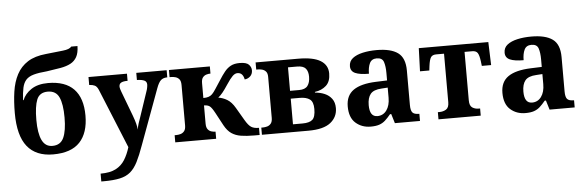

<svg xmlns="http://www.w3.org/2000/svg" viewBox="-58 -974 4315 1417"><g transform="rotate(-5 2100.0 -265.5)"><path d="M304 10Q177 10 112.5 -70.5Q48 -151 48 -319Q48 -404 58.5 -476Q69 -548 98 -603Q127 -658 179.5 -691.5Q232 -725 316 -733Q390 -741 441 -746.5Q492 -752 505 -771H552Q551 -720 534.5 -690.5Q518 -661 488 -645Q458 -629 413.5 -621Q369 -613 311 -605Q250 -600 212.5 -589.5Q175 -579 155.5 -557.5Q136 -536 128 -500Q120 -464 117 -408H121Q139 -454 187 -486Q235 -518 311 -518Q438 -518 502 -451.5Q566 -385 566 -255Q566 -127 502 -58.5Q438 10 304 10ZM304 -53Q364 -53 387.5 -104.5Q411 -156 411 -254Q411 -354 387.5 -404.5Q364 -455 304 -455Q243 -455 222.5 -404.5Q202 -354 202 -254Q202 -156 226.5 -104.5Q251 -53 304 -53Z M640 182Q710 182 752.5 160Q795 138 820 98Q845 58 861 5L681 -435Q670 -461 654 -468.5Q638 -476 617 -477H613V-536H898V-483H895Q867 -483 851 -475Q835 -467 835 -446Q835 -438 838.5 -426.5Q842 -415 845 -407L914 -224Q928 -186 934 -162Q940 -138 942 -118Q944 -139 952.5 -165Q961 -191 964 -198L1030 -394Q1034 -404 1037 -419Q1040 -434 1040 -443Q1040 -465 1022 -473.5Q1004 -482 971 -483H967V-536H1192V-483H1188Q1160 -482 1143.5 -466.5Q1127 -451 1112 -410L961 0Q935 73 911.5 119.5Q888 166 857 192.5Q826 219 778.5 229.5Q731 240 657 240H640Z M1209 0V-53H1221Q1236 -53 1252.5 -57.5Q1269 -62 1280.5 -76Q1292 -90 1292 -118V-418Q1292 -447 1280.5 -460.5Q1269 -474 1252.5 -478.5Q1236 -483 1221 -483H1209V-536H1512V-483H1510Q1497 -483 1481.5 -478.5Q1466 -474 1455 -460.5Q1444 -447 1444 -418V-308Q1468 -308 1483.5 -313.5Q1499 -319 1510 -330Q1522 -342 1537.5 -366Q1553 -390 1578 -428Q1600 -463 1620.5 -488.5Q1641 -514 1667 -528Q1693 -542 1733 -542Q1783 -542 1801 -523Q1819 -504 1819 -481Q1819 -453 1801.5 -436.5Q1784 -420 1760 -418Q1756 -441 1744 -455Q1732 -469 1710 -469Q1692 -469 1674 -451.5Q1656 -434 1629 -393Q1604 -355 1587.5 -335Q1571 -315 1554 -301Q1586 -297 1618.5 -278Q1651 -259 1677 -214L1732 -120Q1756 -79 1776.5 -66Q1797 -53 1831 -53H1834V0H1792Q1737 0 1696.5 -6.5Q1656 -13 1626.5 -33Q1597 -53 1574 -95L1523 -190Q1501 -231 1486 -242Q1471 -253 1444 -253V-118Q1444 -90 1455 -76Q1466 -62 1481.5 -57.5Q1497 -53 1510 -53H1512V0Z M1851 0V-53H1863Q1878 -53 1894.5 -57.5Q1911 -62 1922.5 -76Q1934 -90 1934 -118V-422Q1934 -449 1922 -462Q1910 -475 1893.5 -479Q1877 -483 1863 -483H1851V-536H2166Q2278 -536 2331.5 -503Q2385 -470 2385 -408Q2385 -348 2352 -318Q2319 -288 2268 -281V-276Q2307 -273 2339.5 -259Q2372 -245 2392 -218Q2412 -191 2412 -149Q2412 -83 2360 -41.5Q2308 0 2196 0ZM2153 -305Q2198 -305 2216.5 -329.5Q2235 -354 2235 -397Q2235 -436 2217 -457.5Q2199 -479 2153 -479H2086V-305ZM2157 -57Q2208 -57 2230.5 -77Q2253 -97 2253 -156Q2253 -209 2227 -228Q2201 -247 2152 -247H2086V-57Z M2657 10Q2591 10 2545.5 -30Q2500 -70 2500 -153Q2500 -234 2556 -273Q2612 -312 2724 -316L2806 -319V-374Q2806 -424 2795.5 -456Q2785 -488 2744 -488Q2706 -488 2691.5 -457.5Q2677 -427 2677 -380Q2610 -380 2576 -395Q2542 -410 2542 -447Q2542 -484 2570 -506Q2598 -528 2645 -538.5Q2692 -549 2748 -549Q2853 -549 2905.5 -511Q2958 -473 2958 -379V-124Q2958 -83 2971 -68Q2984 -53 3018 -53H3022V0H2836L2815 -69H2806Q2784 -42 2764.5 -24.5Q2745 -7 2720 1.5Q2695 10 2657 10ZM2712 -63Q2755 -63 2780.5 -98Q2806 -133 2806 -191V-266L2761 -263Q2701 -260 2678 -231.5Q2655 -203 2655 -149Q2655 -63 2712 -63Z M3159 0V-53H3170Q3199 -53 3220.5 -66.5Q3242 -80 3242 -120V-479H3184Q3156 -479 3144.5 -462Q3133 -445 3127 -398L3123 -365H3054L3060 -536H3575L3581 -365H3512L3508 -398Q3502 -445 3490.5 -462Q3479 -479 3451 -479H3394V-120Q3394 -80 3414 -66.5Q3434 -53 3461 -53H3472V0Z M3803 10Q3737 10 3691.5 -30Q3646 -70 3646 -153Q3646 -234 3702 -273Q3758 -312 3870 -316L3952 -319V-374Q3952 -424 3941.5 -456Q3931 -488 3890 -488Q3852 -488 3837.5 -457.5Q3823 -427 3823 -380Q3756 -380 3722 -395Q3688 -410 3688 -447Q3688 -484 3716 -506Q3744 -528 3791 -538.5Q3838 -549 3894 -549Q3999 -549 4051.5 -511Q4104 -473 4104 -379V-124Q4104 -83 4117 -68Q4130 -53 4164 -53H4168V0H3982L3961 -69H3952Q3930 -42 3910.5 -24.5Q3891 -7 3866 1.5Q3841 10 3803 10ZM3858 -63Q3901 -63 3926.5 -98Q3952 -133 3952 -191V-266L3907 -263Q3847 -260 3824 -231.5Q3801 -203 3801 -149Q3801 -63 3858 -63Z"/></g></svg>

Font: NotoSerif-Bold
Style: Regular
Weight: 700
Designer: Monotype Design Team
Foundry: Monotype Imaging Inc.
Version: Version 2.007; ttfautohint (v1.8) -l 8 -r 50 -G 200 -x 14 -D